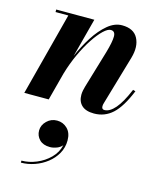

<svg xmlns="http://www.w3.org/2000/svg" viewBox="-121 -556 825 995"><g transform="rotate(15 291.5 -58.5)"><path d="M134.9 168.2Q134.9 139.4 157.7 117Q180.5 94.6 212.5 94.6Q244.9 94.6 267.9 117.2Q290.9 139.8 290.9 180.2Q290.9 218.6 273.1 250.4Q255.3 282.2 225.7 305.4Q196.1 328.6 159.9 341.2Q123.7 353.8 86.9 353.8V343Q126.5 343 166.7 326.4Q206.9 309.8 236.9 279.8Q266.9 249.8 276.1 209.8Q264.5 223.4 246.3 230.2Q228.1 237 210.9 237Q174.5 237 154.7 217Q134.9 197 134.9 168.2ZM127 -446.5H58.5V-460H263L208 -251Q232 -307.5 263.8 -357.2Q295.5 -407 332.8 -438.2Q370 -469.5 410 -469.5Q472.5 -469.5 495.2 -426.5Q518 -383.5 499.5 -319.5L423 -57.5Q419.5 -47 419.5 -38.5Q419.5 -21.5 434 -21.5Q462.5 -21.5 491.8 -55.5Q521 -89.5 551 -161L564.5 -157Q527.5 -66.5 485.5 -28.2Q443.5 10 386.5 10Q342.5 10 320.5 -10.5Q298.5 -31 298.5 -67Q298.5 -78 301 -90.8Q303.5 -103.5 306.5 -113L366.5 -314.5Q383.5 -373 383.5 -402Q383.5 -431 359.5 -431Q343.5 -431 320.2 -409Q297 -387 271.2 -348.2Q245.5 -309.5 221.8 -258.5Q198 -207.5 181 -149.5L141.5 0H10.5Z"/></g></svg>

Font: Bodoni* 16pt
Style: Bold Italic
Weight: 700
Italic angle: -13°
Version: Version 2.3